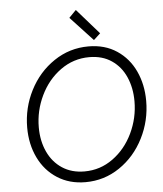

<svg xmlns="http://www.w3.org/2000/svg" viewBox="-61 -983 884 1043"><g transform="rotate(-5 381.0 -461.5)"><path d="M72.8 -315.9Q72.8 -423.3 121.1 -517.8Q169.4 -612.3 254.2 -669.4Q338.9 -726.6 442.4 -726.6Q531.7 -726.6 596.7 -683.3Q661.6 -640.1 695.6 -566.9Q729.5 -493.7 729.5 -404.8Q729.5 -296.9 681.6 -202.1Q633.8 -107.4 549.8 -50.3Q465.8 6.8 363.3 6.8Q275.9 6.8 210 -35.4Q144 -77.6 108.4 -151.1Q72.8 -224.6 72.8 -315.9ZM666 -408.2Q666 -481 640.1 -540Q614.3 -599.1 563.7 -633.5Q513.2 -668 441.9 -668Q355 -668 284.9 -617.4Q214.8 -566.9 175.3 -484.6Q135.7 -402.3 135.7 -311.5Q135.7 -237.3 163.1 -178.2Q190.4 -119.1 241.7 -85.4Q293 -51.8 362.8 -51.8Q448.7 -51.8 518.1 -102.1Q587.4 -152.3 626.7 -234.6Q666 -316.9 666 -408.2ZM353 -890.1 391.6 -929.7 512.2 -792 475.6 -758.3Z"/></g></svg>

Font: Reddit Sans Vanilla Light
Style: Italic
Weight: 300
Italic angle: -11.25°
Designer: Stephen Hutchings
Version: Version 1.013